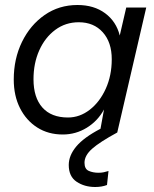

<svg xmlns="http://www.w3.org/2000/svg" viewBox="-20 -530 616 768"><path d="M231 8Q173 8 129 -20Q85 -48 60 -97.5Q35 -147 35 -212Q35 -295 68 -362.5Q101 -430 158.5 -470Q216 -510 290 -510Q356 -510 400.5 -477Q445 -444 459 -388L485 -500H565L449 0Q379 38 348.5 65Q318 92 318 121Q318 146 335 153.5Q352 161 374 161Q386 161 395 159Q404 157 414 154L408 210Q387 218 361 218Q318 218 286.5 197Q255 176 255 130Q255 92 285 56Q315 20 382 -15L396 -92Q371 -46 327 -19Q283 8 231 8ZM252 -60Q299 -60 339 -91Q379 -122 403 -175Q427 -228 427 -293Q427 -361 391 -401Q355 -441 295 -441Q242 -441 201 -410.5Q160 -380 137 -328.5Q114 -277 114 -213Q114 -140 149.5 -100Q185 -60 252 -60Z"/></svg>

Font: Prodigy Sans
Style: Italic
Weight: 400
Italic angle: -13°
Designer: Wei Huang
Foundry: Wei Huang
Version: Version 1.003; ttfautohint (v1.8.3)